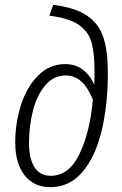

<svg xmlns="http://www.w3.org/2000/svg" viewBox="-20 -763 505 794"><path d="M43 -174Q43 -255 67 -329.5Q91 -404 138 -451Q185 -498 249 -498Q330 -498 370 -413L371 -463Q371 -541 359 -586Q347 -631 307 -659.5Q267 -688 184 -698L200 -743Q290 -732 339.5 -698.5Q389 -665 407.5 -608.5Q426 -552 426 -462Q426 -330 400.5 -223Q375 -116 321.5 -52.5Q268 11 188 11Q120 11 81.5 -38.5Q43 -88 43 -174ZM364 -351Q324 -451 253 -451Q202 -451 167.5 -410.5Q133 -370 116.5 -306Q100 -242 100 -173Q100 -106 123 -71Q146 -36 190 -36Q265 -36 308.5 -126Q352 -216 364 -351Z"/></svg>

Font: Fira Sans Extra Condensed Light
Style: Italic
Weight: 300
Width: 3
Italic angle: -8°
Designer: Carrois Corporate & Edenspiekermann AG
Foundry: Carrois Corporate GbR & Edenspiekermann AG
Version: Version 4.203